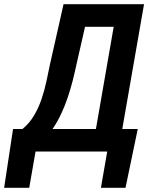

<svg xmlns="http://www.w3.org/2000/svg" viewBox="-78 -731 735 926"><path d="M491.2 -108.9 472.2 0H59.6L78.6 -108.9ZM112.3 -108.9 63 174.8H-58.1L-15.1 -108.9ZM586.4 -108.9 527.3 174.8H408.7L458 -108.9ZM522 -710.9 502.4 -601.6H230L249.5 -710.9ZM616.7 -710.9 492.7 0H365.7L489.3 -710.9ZM228.5 -710.9H356.9L291 -420.9Q282.7 -381.8 272.5 -341.6Q262.2 -301.3 248.8 -261.5Q235.4 -221.7 218 -184.1Q200.7 -146.5 177.7 -112.3Q154.8 -78.1 126 -49.8Q97.2 -21.5 61.5 0H-12.7L3.4 -108.4L28.8 -107.4Q63 -135.3 85.2 -172.4Q107.4 -209.5 121.8 -251.5Q136.2 -293.5 145.5 -336.7Q154.8 -379.9 163.1 -420.9Z"/></svg>

Font: Roboto Condensed SemiBold
Style: Italic
Weight: 600
Italic angle: -12°
Designer: Christian Robertson
Foundry: Google
Version: Version 3.008; 2023